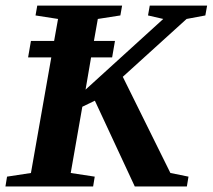

<svg xmlns="http://www.w3.org/2000/svg" viewBox="-27 -675 770 695"><path d="M229 -48.8 315.9 -35.6 310.1 0H-7.3L-1.5 -35.6L85 -48.8L158.7 -467.3H74.7L85 -526.9H168.9L183.1 -606.4L101.6 -619.1L107.9 -654.8H415L408.7 -619.1L327.1 -606.4L313 -526.9H389.2L378.9 -467.3H302.7L282.7 -350.6L564 -606.4L508.8 -619.1L515.1 -654.8H722.7L716.3 -619.1L648.4 -606.4L417.5 -397L589.8 -48.8L655.3 -35.6L649.4 0H460.9L316.4 -310.5L271 -288.6Z"/></svg>

Font: Tinos
Style: Bold Italic
Weight: 700
Italic angle: -16.333°
Designer: Steve Matteson
Foundry: Monotype Imaging Inc.
Version: Version 1.23